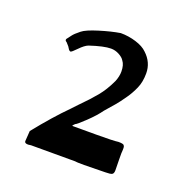

<svg xmlns="http://www.w3.org/2000/svg" viewBox="-77 -792 494 505"><g transform="rotate(20 170.5 -539.5)"><path d="M41 -366 43 -395Q87 -450 124 -487L140 -504Q164 -528 180.5 -548Q197 -568 210 -596Q216 -611 216 -624Q216 -643 208 -653Q204 -660 193 -666Q182 -672 170 -672Q150 -672 111 -659Q101 -655 88 -641.5Q75 -628 72 -628Q68 -629 65.5 -633.5Q63 -638 62 -639L54 -648Q46 -652 54 -660Q55 -661 60 -668Q65 -675 79 -686Q90 -695 122.5 -705Q155 -715 180 -719Q202 -719 223 -712.5Q244 -706 255 -695Q279 -673 279 -642Q279 -618 271 -600Q263 -582 253.5 -568.5Q244 -555 241 -551Q238 -546 208 -512Q196 -495 174.5 -474.5Q153 -454 149 -453Q148 -452 145 -449Q142 -446 145 -446Q171 -446 171 -446H210Q259 -446 272 -448Q285 -448 287.5 -445Q290 -442 290 -438Q290 -434 290 -432Q289 -426 289.5 -404Q290 -382 290 -375Q290 -366 285.5 -363.5Q281 -361 267 -361L208 -360Q187 -360 180 -361H59L51 -360Q41 -360 41 -366Z"/></g></svg>

Font: Barriecito
Style: Regular
Weight: 400
Designer: Pablo Cosgaya & Sergio Jiménez
Foundry: Pablo Cosgaya & Sergio Jiménez
Version: Version 1.001